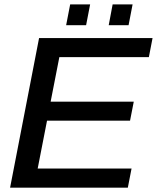

<svg xmlns="http://www.w3.org/2000/svg" viewBox="-20 -863 722 883"><path d="M585 -87.9 567.9 0H26.4L159.7 -688H681.6L664.6 -600.1H252.9L212.9 -395.5H595.2L578.1 -308.1H196.3L153.3 -87.9ZM589.8 -842.8 571.3 -747.1H480L498 -842.8ZM394.5 -842.8 376 -747.1H284.2L302.7 -842.8Z"/></svg>

Font: Arimo Medium
Style: Italic
Weight: 500
Italic angle: -12°
Designer: Steve Matteson
Foundry: Monotype Imaging Inc.
Version: Version 1.33